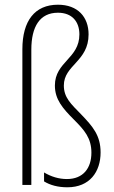

<svg xmlns="http://www.w3.org/2000/svg" viewBox="-20 -785 485 815"><path d="M356 -639C356 -713 310 -765 226 -765C128 -765 75 -697 75 -576V0H113V-574C113 -672 149 -731 226 -731C286 -731 317 -693 317 -639C317 -536 213 -523 213 -422C213 -363 246 -325 294 -277C338 -233 368 -199 368 -137C368 -71 333 -25 264 -25C230 -25 197 -35 167 -53V-15C193 1 226 10 266 10C361 10 407 -56 407 -138C407 -210 374 -248 324 -300C281 -344 251 -371 251 -422C251 -509 356 -524 356 -639Z"/></svg>

Font: Noto Sans Hebrew Condensed ExtraLight
Style: Regular
Weight: 200
Width: 3
Designer: Monotype Design Team
Foundry: Monotype Imaging Inc.
Version: Version 2.004